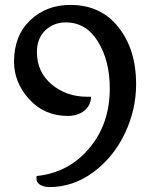

<svg xmlns="http://www.w3.org/2000/svg" viewBox="-20 -751 621 780"><path d="M533 -410Q533 -305 487 -208.5Q441 -112 359 -51.5Q277 9 181 9Q159 9 143.5 0Q128 -9 128 -27Q128 -33 129 -36Q258 -49 342 -148Q426 -247 426 -392Q426 -504 378 -582Q330 -660 247 -660Q198 -660 164 -627.5Q130 -595 130 -540Q130 -458 190 -408Q250 -358 334 -358Q342 -358 350 -358Q349 -322 322 -301Q295 -280 256 -280Q160 -280 98.5 -348Q37 -416 37 -500Q37 -606 102.5 -668.5Q168 -731 266 -731Q390 -731 461.5 -640Q533 -549 533 -410Z"/></svg>

Font: Laila Medium
Style: Regular
Weight: 500
Designer: Hitesh Malaviya
Foundry: Indian Type Foundry
Version: Version 1.302;PS 1.0;hotconv 1.0.78;makeotf.lib2.5.61930; tt